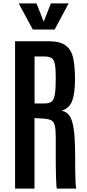

<svg xmlns="http://www.w3.org/2000/svg" viewBox="-20 -1100 509 1120"><path d="M67.9 0V-859.4H263.2Q331.1 -859.4 364 -834.2Q397 -809.1 407.2 -759.5Q417.5 -710 417.5 -636.7Q417.5 -558.6 401.6 -513.4Q385.7 -468.3 338.9 -454.1Q361.8 -450.2 377.2 -434.8Q392.6 -419.4 401.6 -387.9Q410.6 -356.4 414.6 -304.9Q418.5 -253.4 418.5 -176.8Q418.5 -169.9 418.5 -151.4Q418.5 -132.8 418.7 -109.4Q418.9 -85.9 419.7 -62.7Q420.4 -39.6 421.6 -22.5Q422.9 -5.4 424.8 0H311.5Q310.1 -3.4 308.8 -21.7Q307.6 -40 306.6 -69.3Q305.7 -98.6 305.4 -135.5Q305.2 -172.4 305.2 -213.6Q305.2 -254.9 305.2 -297.4Q305.2 -341.8 300.3 -365Q295.4 -388.2 280.3 -397.2Q265.1 -406.2 233.9 -408.2L181.2 -411.1V0ZM181.6 -496.6H240.7Q267.1 -496.6 281 -507.6Q294.9 -518.6 300 -549.8Q305.2 -581.1 305.2 -642.1V-647.5Q305.2 -698.7 300.3 -725.1Q295.4 -751.5 281 -761Q266.6 -770.5 237.3 -770.5H181.6ZM171.4 -927.7 88.9 -1080.1H192.9L234.9 -973.6L276.9 -1080.1H380.4L298.8 -927.7Z"/></svg>

Font: Antonio SemiBold
Style: Regular
Weight: 600
Designer: Vernon Adams
Foundry: Vernon Adams
Version: Version 1.002